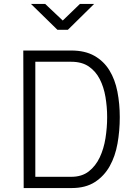

<svg xmlns="http://www.w3.org/2000/svg" viewBox="-20 -953 686 973"><path d="M100 0 98 -697H341Q411 -697 458.5 -670Q506 -643 534.5 -596.5Q563 -550 575 -488.5Q587 -427 587 -359Q587 -290 575.5 -225.5Q564 -161 536 -111Q508 -61 461 -30.5Q414 0 343 0ZM523 -359Q523 -411 514.5 -461.5Q506 -512 485.5 -552Q465 -592 430 -616Q395 -640 341 -640H159V-57H341Q395 -57 430 -84.5Q465 -112 485.5 -155.5Q506 -199 514.5 -252.5Q523 -306 523 -359ZM324 -802H271L137 -933H209L298 -849L385 -933H457Z"/></svg>

Font: Panefresco 250wt
Style: Regular
Weight: 300
Version: Version 1.000